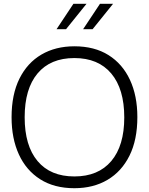

<svg xmlns="http://www.w3.org/2000/svg" viewBox="-20 -982 785 1012"><path d="M372 10Q266 10 192 -37Q118 -84 79.5 -168Q41 -252 41 -364Q41 -484 82.5 -567.5Q124 -651 198.5 -694.5Q273 -738 372 -738Q478 -738 552 -691.5Q626 -645 665 -561Q704 -477 704 -365Q704 -245 662.5 -161.5Q621 -78 546.5 -34Q472 10 372 10ZM372 -52Q498 -52 566.5 -133Q635 -214 635 -363Q635 -513 566.5 -594.5Q498 -676 372 -676Q246 -676 178 -595Q110 -514 110 -364Q110 -214 178 -133Q246 -52 372 -52ZM418 -828 507 -962H576L468 -828ZM278 -828 367 -962H436L328 -828Z"/></svg>

Font: BDO Grotesk Light
Style: Regular
Weight: 300
Designer: Deni Anggara
Foundry: Lokal Container
Version: Version 2.000